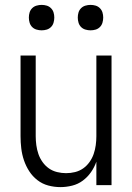

<svg xmlns="http://www.w3.org/2000/svg" viewBox="-20 -757 540 785"><path d="M227 8Q251 8 275 2Q299 -4 318.5 -18.5Q338 -33 352 -53Q366 -73 374 -96V0H436V-530H374V-200Q374 -182 371.5 -163.5Q369 -145 363 -127.5Q357 -110 346 -94.5Q335 -79 320 -68.5Q305 -58 287 -53.5Q269 -49 250 -49Q232 -49 213.5 -53.5Q195 -58 180 -68.5Q165 -79 154 -94.5Q143 -110 137 -127.5Q131 -145 128.5 -163.5Q126 -182 126 -200V-530H64V-200Q64 -175 67 -150Q70 -125 78 -101.5Q86 -78 99.5 -57Q113 -36 133 -20.5Q153 -5 177.5 1.5Q202 8 227 8ZM350 -633Q361 -633 371 -636Q381 -639 388.5 -646.5Q396 -654 399 -664.5Q402 -675 402 -685Q402 -696 399 -706Q396 -716 388.5 -723.5Q381 -731 371 -734Q361 -737 350 -737Q340 -737 329.5 -734Q319 -731 311.5 -723.5Q304 -716 301 -706Q298 -696 298 -685Q298 -675 301 -664.5Q304 -654 311.5 -646.5Q319 -639 329.5 -636Q340 -633 350 -633ZM150 -633Q161 -633 171 -636Q181 -639 188.5 -646.5Q196 -654 199 -664.5Q202 -675 202 -685Q202 -696 199 -706Q196 -716 188.5 -723.5Q181 -731 171 -734Q161 -737 150 -737Q140 -737 129.5 -734Q119 -731 111.5 -723.5Q104 -716 101 -706Q98 -696 98 -685Q98 -675 101 -664.5Q104 -654 111.5 -646.5Q119 -639 129.5 -636Q140 -633 150 -633Z"/></svg>

Font: Iosevka SS09 Light
Style: Regular
Weight: 300
Monospace: yes
Designer: Belleve Invis
Foundry: Belleve Invis
Version: Version 5.2.1; ttfautohint (v1.8.3)